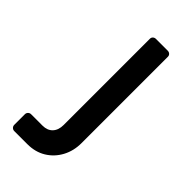

<svg xmlns="http://www.w3.org/2000/svg" viewBox="-224 -765 822 822"><g transform="rotate(45 187.5 -354.0)"><path d="M46 0Q38 0 32.5 -5.5Q27 -11 27 -19V-83Q27 -91 32.5 -96.5Q38 -102 46 -102H115Q144 -102 160.5 -119.5Q177 -137 177 -168V-690Q177 -698 182.5 -703Q188 -708 196 -708H267Q275 -708 280.5 -703Q286 -698 286 -690V-167Q286 -120 265.5 -82Q245 -44 209 -22Q173 0 125 0Z"/></g></svg>

Font: Miriam Libre SemiBold
Style: Regular
Weight: 600
Version: Version 2.000